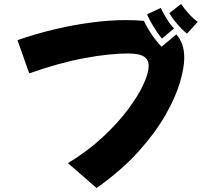

<svg xmlns="http://www.w3.org/2000/svg" viewBox="-20 -879 1040 966"><path d="M921 -710Q911 -717 892.5 -735.5Q874 -754 857 -776Q840 -798 832 -813L891 -859Q905 -838 928 -812Q951 -786 975 -769ZM795 -685Q786 -694 770.5 -717Q755 -740 740.5 -765.5Q726 -791 720 -807L789 -839Q799 -817 817.5 -786.5Q836 -756 856 -736ZM68 -677Q160 -709 255 -731.5Q350 -754 442 -766Q534 -778 614 -778Q637 -778 659.5 -777Q682 -776 704 -774Q721 -738 745 -703Q769 -668 793 -644L867 -706Q886 -685 896.5 -656Q907 -627 907 -587Q907 -539 885.5 -465Q864 -391 813.5 -302Q763 -213 678 -118Q593 -23 466 67L322 -58Q423 -120 499 -191Q575 -262 626 -331Q677 -400 702.5 -456.5Q728 -513 728 -546Q728 -574 713 -587.5Q698 -601 674.5 -605.5Q651 -610 625 -610Q531 -610 404.5 -586.5Q278 -563 127 -510Z"/></svg>

Font: Mochiy Pop One
Style: Regular
Weight: 400
Designer: FONTDASU
Foundry: FONTDASU / Google Inc. / Adobe
Version: Version 2.000